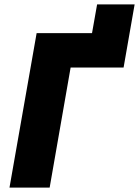

<svg xmlns="http://www.w3.org/2000/svg" viewBox="-20 -850 630 870"><path d="M23 0H205L300 -544H540L590 -830H420L397 -700H146Z"/></svg>

Font: Fixel Display ExtraBold
Style: Italic
Weight: 800
Italic angle: -10°
Designer: AlfaBravo + MacPaw
Foundry: Kyrylo Tkachov, Marchela Mozhyna, Serhii Makarenko, Maria Weinstein, Zakhar Kryvoshyya
Version: Version 1.210;Glyphs 3.2 (3217)